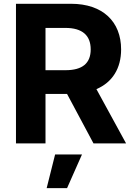

<svg xmlns="http://www.w3.org/2000/svg" viewBox="-20 -747 696 1000"><path d="M63.2 0H217V-257.8H329.2L467 0H636.7L482.2 -282.7C565 -318.2 610.8 -390.3 610.8 -489.7C610.8 -634.2 515.3 -727.3 350.1 -727.3H63.2ZM217 -381.4V-601.6H320.7C409.4 -601.6 452.4 -562.1 452.4 -489.7C452.4 -417.6 409.4 -381.4 321.4 -381.4ZM223 233H329.2L407 57.5H267Z"/></svg>

Font: Karasuma Gothic
Style: Bold
Weight: 700
Designer: Rasmus Andersson / Ryoko Nishizuka
Foundry: Genbu
Version: Version 1.00